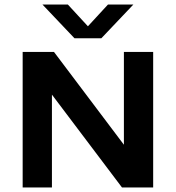

<svg xmlns="http://www.w3.org/2000/svg" viewBox="-20 -823 772 843"><path d="M79.5 0V-595H217L545.5 -159H524V-595H652.5V0H515.5L186.5 -436H208V0ZM307 -655 166.5 -803H278L379 -693.5H353L454 -803H565.5L425 -655Z"/></svg>

Font: Encode Sans SC SemiExpanded SemiBold
Style: Regular
Weight: 600
Width: 6
Designer: Multiple Designers
Foundry: Impallari Type
Version: Version 3.002